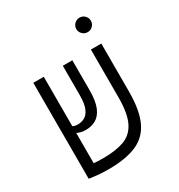

<svg xmlns="http://www.w3.org/2000/svg" viewBox="-181 -884 948 1015"><g transform="rotate(-30 293.0 -376.5)"><path d="M187.5 9.3Q147.5 9.3 116.2 5.9Q85 2.4 70.3 0H69.8V-585.9H133.8V-284.2Q145 -277.3 165.5 -277.3Q187 -277.3 206.3 -287.8Q225.6 -298.3 237.8 -326.4Q250 -354.5 250 -407.2V-585.9H308.1V-404.3Q308.1 -337.4 292 -299.6Q275.9 -261.7 248.5 -246.3Q221.2 -231 186.5 -231Q168.9 -231 157.2 -234.1Q145.5 -237.3 133.8 -242.7V-58.1Q145.5 -57.1 160.2 -56.4Q174.8 -55.7 191.4 -55.7Q266.1 -55.7 317.4 -73.5Q368.7 -91.3 395 -143.1Q421.4 -194.8 421.4 -295.9V-585.9H484.9V-294.9Q484.9 -180.2 454.1 -113.8Q423.3 -47.4 357.7 -19Q292 9.3 187.5 9.3ZM453.1 -673.8Q435.1 -673.8 421.9 -686.8Q408.7 -699.7 408.7 -717.8Q408.7 -736.3 421.9 -749.3Q435.1 -762.2 453.1 -762.2Q471.7 -762.2 484.6 -749.3Q497.6 -736.3 497.6 -717.8Q497.6 -699.7 484.6 -686.8Q471.7 -673.8 453.1 -673.8Z"/></g></svg>

Font: Cascadia Code NF Light
Style: Regular
Weight: 300
Monospace: yes
Designer: Aaron Bell
Foundry: Saja Typeworks
Version: Version 2404.023; ttfautohint (v1.8.4)